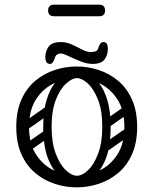

<svg xmlns="http://www.w3.org/2000/svg" viewBox="-20 -796 660 826"><path d="M310 10Q262 10 216 -5Q170 -20 132.5 -51Q95 -82 72.5 -131.5Q50 -181 50 -250Q50 -319 72.5 -368.5Q95 -418 132.5 -449Q170 -480 216 -495Q262 -510 310 -510Q358 -510 404 -495Q450 -480 487.5 -449Q525 -418 547.5 -368.5Q570 -319 570 -250Q570 -181 547.5 -131.5Q525 -82 487.5 -51Q450 -20 404 -5Q358 10 310 10ZM310 -40Q360 -40 407 -62Q454 -84 484.5 -130.5Q515 -177 515 -250Q515 -323 484.5 -369.5Q454 -416 407 -438Q360 -460 310 -460Q261 -460 213.5 -438Q166 -416 135.5 -369.5Q105 -323 105 -250Q105 -177 135.5 -130.5Q166 -84 213.5 -62Q261 -40 310 -40ZM311 -4Q280 -4 246 -29Q212 -54 189 -108Q166 -162 166 -250Q166 -318 180 -364.5Q194 -411 216 -438.5Q238 -466 263.5 -478Q289 -490 311 -490V-460Q291 -460 265 -437Q239 -414 220.5 -367.5Q202 -321 202 -250Q202 -183 219.5 -136Q237 -89 262.5 -64.5Q288 -40 311 -40ZM311 -4V-40Q334 -40 359.5 -64.5Q385 -89 402.5 -136Q420 -183 420 -250Q420 -321 401.5 -367.5Q383 -414 357.5 -437Q332 -460 311 -460V-490Q334 -490 359 -478Q384 -466 406 -438.5Q428 -411 442 -364.5Q456 -318 456 -250Q456 -162 433 -108Q410 -54 376.5 -29Q343 -4 311 -4ZM113 -249Q98 -238 89 -252Q85 -257 84.5 -264Q84 -271 92 -277L169 -331Q184 -341 194 -327Q198 -321 197.5 -314.5Q197 -308 190 -303ZM115 -152Q100 -141 91 -155Q87 -160 86.5 -167Q86 -174 94 -180L171 -234Q186 -244 196 -230Q200 -224 199.5 -217.5Q199 -211 192 -206ZM449 -249Q434 -238 425 -252Q421 -257 420.5 -264Q420 -271 428 -277L505 -331Q520 -341 530 -327Q534 -321 533.5 -314.5Q533 -308 526 -303ZM451 -152Q436 -141 427 -155Q423 -160 422.5 -167Q422 -174 430 -180L507 -234Q522 -244 532 -230Q536 -224 535.5 -217.5Q535 -211 528 -206ZM195 -521Q175 -521 175 -551Q175 -574 188.5 -594.5Q202 -615 243 -615Q266 -615 289 -604.5Q312 -594 333 -583Q354 -572 370 -572Q379 -572 389 -574.5Q399 -577 402 -587Q406 -600 411 -607.5Q416 -615 426 -615Q444 -615 444 -585Q444 -560 430 -540.5Q416 -521 378 -521Q355 -521 327 -532Q299 -543 275 -554.5Q251 -566 241 -566Q234 -566 226.5 -562Q219 -558 216 -547Q213 -537 208 -529Q203 -521 195 -521ZM213 -726Q187 -726 187 -751Q187 -776 213 -776H406Q432 -776 432 -751Q432 -726 406 -726Z"/></svg>

Font: Nsibidi Libre Uzo
Style: Regular
Weight: 400
Designer: Oluwaseun Badejo
Version: Version 1.021